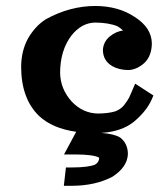

<svg xmlns="http://www.w3.org/2000/svg" viewBox="-20 -425 542 634"><path d="M131.6 -361.6C107.8 -346.5 88.1 -325.2 72.4 -297.7C57.6 -270.7 50.1 -239.6 49.8 -204.4C50 -134.1 69.7 -80 109 -42.1C138.3 -14.6 179.2 2.8 231.6 10.2L191.4 85H228.4C269 85.1 295.4 88.7 307.6 95.7C307.3 106.2 302.6 113.9 293.5 118.8C278.5 124.7 254 127.8 219.9 127.9H197.7L190.8 188.5H217.5C269.8 188.3 314.6 178.2 351.9 158.2C384.8 136.6 401.6 111.5 402.3 83C402 60 393.5 42 376.7 29.1C364.2 21.2 343.4 16.1 314.5 13.9C359.4 11 395.2 -1.3 421.9 -22.8C450 -46.3 469.7 -71 481.1 -96.9L486.6 -109.7L426.3 -148.8C415.5 -123.2 408.9 -107.7 406.2 -102.4C403.7 -97.3 398.3 -89.2 390.1 -78.3C383.2 -69.5 373.6 -62.6 361.3 -57.5C345.9 -52.8 326.8 -50.3 304 -50.1C271 -50.4 242.2 -63.3 217.6 -88.8C192 -116.7 179 -148.7 178.5 -184.8C178.7 -233.8 191 -274.7 215.6 -307.3C237.5 -335.1 263.3 -349.5 293 -350.5C323.2 -350.4 348.2 -346.3 367.7 -338.3C374.6 -334.5 380.8 -329.7 386.4 -323.9C371.3 -322.7 356.3 -316 341.4 -303.9C327.6 -291.6 320.4 -276.7 319.8 -259.3C320.2 -236.2 330.3 -218.8 350.4 -206.8C364.9 -198.4 382.6 -194 403.3 -193.7C421.3 -194 439 -201.6 456.2 -216.6C472.5 -231.8 481 -253.4 481.4 -281.4C481 -316.2 462.1 -345.4 424.5 -369.2C389.2 -392.9 346.2 -404.9 295.5 -405.3C239.1 -405.3 184.4 -390.7 131.6 -361.6Z"/></svg>

Font: Bentham
Style: Bold
Weight: 700
Version: Version 002.001